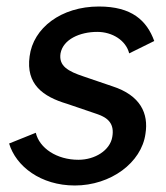

<svg xmlns="http://www.w3.org/2000/svg" viewBox="-20 -559 511 590"><path d="M210 11C320 11 415 -59 427 -148C437 -210 412 -266 325 -294L237 -324C189 -340 160 -356 166 -395C174 -438 225 -461 279 -461C325 -461 367 -435 377 -395L454 -433C431 -496 385 -539 284 -539C168 -539 82 -473 71 -386C59 -300 112 -262 186 -240L277 -209C314 -197 332 -177 325 -138C318 -97 272 -68 221 -68C154 -68 101 -104 90 -151L8 -118C29 -48 105 11 210 11Z"/></svg>

Font: Cheyenne Sans Medium
Style: Italic
Weight: 500
Italic angle: -8.13011°
Designer: The Public Sans project authors (U.S. Web Design System), Libre Franklin designed by Pablo Impallari and Rodrigo Fuenzal
Foundry: The Cheyenne Sans Project Authors
Version: Version 2.007